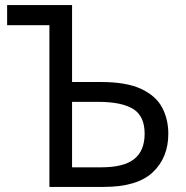

<svg xmlns="http://www.w3.org/2000/svg" viewBox="-20 -734 732 754"><path d="M174 0V-635H8V-714H263V-412H376Q476 -412 534 -385Q592 -358 616.5 -312Q641 -266 641 -209Q641 -115 580 -57.5Q519 0 388 0ZM263 -77H379Q466 -77 507 -109.5Q548 -142 548 -209Q548 -278 503 -306Q458 -334 365 -334H263Z"/></svg>

Font: Noto IKEA Simplified Chinese
Style: Regular
Weight: 400
Designer: Monotype Design Team
Foundry: Monotype Imaging Inc.
Version: Version 1.100